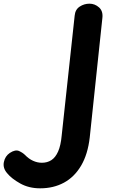

<svg xmlns="http://www.w3.org/2000/svg" viewBox="-287 -561 660 1044"><path d="M-68.5 463Q-130 463 -177.2 436.5Q-224.5 410 -248 381Q-272.5 353 -266 320.5Q-259.5 288 -233.5 270.5Q-203.5 251 -183.2 260.2Q-163 269.5 -150.5 282Q-131 302.5 -107.5 313.2Q-84 324 -59.5 324Q-30 324 -7.8 309.8Q14.5 295.5 29 262.8Q43.5 230 48.5 175.5L119 -476Q122 -509 146.2 -525Q170.5 -541 199.5 -541Q229 -541 251.8 -520.5Q274.5 -500 269.5 -461.5L201 186Q190.5 278 154 339.8Q117.5 401.5 60.8 432.2Q4 463 -68.5 463Z"/></svg>

Font: Edu SA Hand Cursive
Style: Regular
Weight: 400
Designer: Tina and Corey Anderson, Eben Sorkin, Mirko Velimirovic
Foundry: Google for Education
Version: Version 2.000